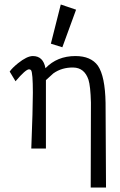

<svg xmlns="http://www.w3.org/2000/svg" viewBox="-20 -653 535 853"><path d="M250 -633 318 -610 257 -443 206 -459ZM449 -196 451 180H383L384 -197Q382 -271 373 -299Q355 -352 306 -353Q255 -354 217 -327L184 -297V7H119Q126 -171 126 -241Q126 -330 118 -341Q115 -345 109 -345Q94 -345 49 -292L23 -335Q34 -351 60 -372Q100 -404 126 -404Q172 -404 182 -350Q234 -404 315 -404Q384 -404 415 -361Q447 -314 449 -196Z"/></svg>

Font: GFS Neohellenic Rg
Style: Regular
Weight: 400
Designer: Takis Katsoulidis and George D. Matthiopoulos
Foundry: Takis Katsoulidis and George D. Matthiopoulos
Version: Version 1.0